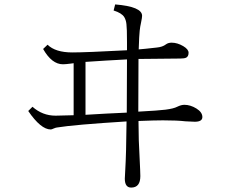

<svg xmlns="http://www.w3.org/2000/svg" viewBox="-20 -807 1040 863"><path d="M550.8 -581.1V-618.2Q550.8 -680.2 548.3 -698.7Q546.4 -716.8 538.6 -730Q527.3 -748.5 490.7 -759.8L497.6 -787.1Q618.7 -777.3 618.7 -735.8Q618.7 -728.5 614.3 -707Q609.4 -685.1 607.9 -668.9Q605.5 -648.9 603.5 -585Q624 -586.4 684.6 -593.3Q710.4 -595.7 725.6 -607.4Q735.8 -615.2 751.5 -615.2Q777.3 -615.2 803.7 -599.6Q827.6 -585.4 827.6 -569.8Q827.6 -553.7 816.9 -547.9Q808.6 -543.9 790.5 -543.9Q737.8 -543.9 702.6 -543Q654.8 -542 602.5 -542Q601.6 -458 601.6 -305.2Q693.8 -310.1 723.6 -314Q760.7 -318.8 776.4 -327.1Q794.4 -335.9 808.6 -335.9Q835.9 -335.9 862.8 -319.3Q889.6 -302.7 889.6 -280.8Q889.6 -259.8 855.5 -259.8Q845.7 -259.8 813.5 -261.7Q776.4 -266.1 712.4 -266.1Q676.8 -266.1 602.5 -263.2Q602.5 -177.7 607.9 -88.9Q608.4 -74.7 609.9 -44.9Q610.8 -25.9 610.8 -15.6Q610.8 36.1 569.8 36.1Q541 36.1 541 -3.9Q541 -15.6 543 -43Q547.4 -114.3 548.8 -261.2Q314 -246.6 235.8 -233.9Q230.5 -233.4 220.2 -229Q212.4 -225.1 208 -225.1Q163.6 -225.1 106.9 -308.1L126 -327.1Q170.9 -287.1 230 -287.1Q249 -287.1 311 -289.1V-522.9L296.9 -521Q274.4 -518.1 262.7 -518.1Q212.9 -518.1 173.8 -586.9L193.8 -606Q229 -571.3 305.2 -571.3Q364.7 -571.3 550.8 -581.1ZM550.8 -540Q516.1 -538.6 455.6 -534.7Q398.4 -530.8 364.3 -528.8V-291Q458.5 -296.9 549.8 -300.8Q550.8 -394 550.8 -540Z"/></svg>

Font: I.MingCP
Style: Regular
Weight: 400
Designer: I.Font Project
Version: Version 8.000; Sep 06, 2022